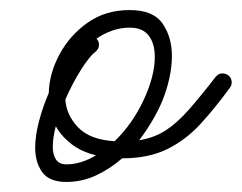

<svg xmlns="http://www.w3.org/2000/svg" viewBox="-20 -345 481 382"><path d="M112 17Q78 17 64 -2.5Q50 -22 50 -51Q50 -75 57.5 -103.5Q65 -132 77 -160Q78 -199 98.5 -237Q119 -275 154.5 -300Q190 -325 238 -325Q285 -325 303.5 -298Q322 -271 322 -234Q322 -212 317 -189.5Q312 -167 304 -147Q296 -127 284 -106.5Q272 -86 257 -66Q287 -71 309.5 -85.5Q332 -100 355 -126Q378 -152 409 -192Q415 -199 422 -199Q430 -199 435.5 -194Q441 -189 441 -181Q441 -175 437 -170Q408 -130 378.5 -98Q349 -66 312 -48Q275 -30 223 -30Q199 -9 171 4Q143 17 112 17ZM170 -242Q158 -233 141 -206Q124 -179 110 -147Q112 -116 135.5 -91.5Q159 -67 208 -64Q244 -99 266 -146.5Q288 -194 288 -232Q288 -258 276 -274Q264 -290 238 -290Q220 -290 203 -284Q186 -278 172 -268Q177 -263 177 -256Q177 -248 170 -242ZM85 -53Q85 -37 91.5 -27.5Q98 -18 112 -18Q141 -18 171 -36Q142 -43 122 -58.5Q102 -74 91 -94Q85 -70 85 -53Z"/></svg>

Font: Meow Script
Style: Regular
Weight: 400
Designer: Robert E. Leuschke
Foundry: Robert E. Leuschke
Version: Version 1.010; ttfautohint (v1.8.3)